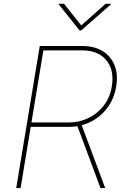

<svg xmlns="http://www.w3.org/2000/svg" viewBox="-20 -963 649 983"><path d="M63 0 183.6 -727.5H401.4Q462.4 -727.5 504.9 -701.7Q547.4 -675.8 566.4 -628.9Q585.4 -582 574.7 -519.5Q564.5 -458 530 -411.6Q495.6 -365.2 444.6 -339.4Q393.6 -313.5 332.5 -313.5H126.5L130.4 -335.9H332.5Q386.7 -335.9 433.3 -358.9Q480 -381.8 511.7 -423.1Q543.5 -464.4 552.2 -519.5Q566.4 -603.5 524.7 -654.3Q482.9 -705.1 401.4 -705.1H202.1L85.4 0ZM494.6 0 371.1 -331.1H395L518.6 0ZM308.1 -943.4 396 -833 520.5 -943.4H548.3L547.9 -940.9L395.5 -807.1H387.2L280.8 -940.9L281.2 -943.4Z"/></svg>

Font: Inter 17pt Thin
Style: Italic
Weight: 250
Italic angle: -9.3988°
Version: Version 4.001;git-66647c0bb